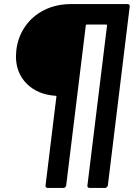

<svg xmlns="http://www.w3.org/2000/svg" viewBox="-20 -720 660 940"><path d="M605 -700Q610 -700 613 -696.5Q616 -693 615 -688L508 188Q507 193 503 196.5Q499 200 494 200H418Q413 200 410 196.5Q407 193 408 188L504 -595Q504 -600 500 -600H405Q403 -600 401.5 -598.5Q400 -597 400 -595L304 188Q303 193 299.5 196.5Q296 200 291 200H213Q208 200 205 196.5Q202 193 203 188L256 -246Q258 -251 252 -251Q164 -257 111 -310Q58 -363 58 -445Q58 -455 60 -475Q68 -540 103.5 -591Q139 -642 197 -671Q255 -700 328 -700Z"/></svg>

Font: Barlow
Style: Bold Italic
Weight: 700
Italic angle: -7°
Designer: Jeremy Tribby
Foundry: Tribby Type
Version: Version 1.422